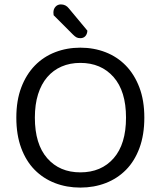

<svg xmlns="http://www.w3.org/2000/svg" viewBox="-20 -837 729 870"><path d="M634 -304Q634 -226 612 -166.5Q590 -107 551 -67.5Q512 -28 459 -7.5Q406 13 344 13Q282 13 229 -7.5Q176 -28 137 -67.5Q98 -107 76 -166.5Q54 -226 54 -304Q54 -382 76.5 -441Q99 -500 138 -540Q177 -580 230 -600.5Q283 -621 344 -621Q405 -621 458 -600.5Q511 -580 550 -540Q589 -500 611.5 -441Q634 -382 634 -304ZM551 -304Q551 -424 494.5 -488Q438 -552 344 -552Q297 -552 259 -535.5Q221 -519 194 -487.5Q167 -456 152.5 -410Q138 -364 138 -304Q138 -184 194 -120Q250 -56 344 -56Q439 -56 495 -120Q551 -184 551 -304ZM223 -768Q222 -773 222 -780Q222 -796 231.5 -806.5Q241 -817 256 -817Q278 -817 292 -799L376 -698Q375 -682 366.5 -673Q358 -664 344 -664Q333 -664 326 -668Q319 -672 311 -680Z"/></svg>

Font: Baloo Da 2
Style: Regular
Weight: 400
Designer: Noopur Datye, Sulekha Rajkumar and Ek Type
Foundry: Ek Type
Version: Version 1.640;hotconv 1.0.111;makeotfexe 2.5.65597; ttfautoh